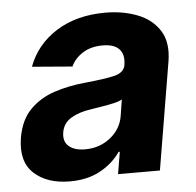

<svg xmlns="http://www.w3.org/2000/svg" viewBox="-45 -599 670 655"><g transform="rotate(-5 290.0 -271.5)"><path d="M169 10.3Q91.3 10.3 46.5 -30.7Q1.8 -71.7 14.9 -152.3Q25.2 -213.1 59.7 -247.9Q94.1 -282.7 143.6 -299Q193.2 -315.3 247.9 -320.3Q319.6 -327.4 351.7 -335.4Q383.9 -343.4 388.5 -369.3V-371.4Q393.8 -405.2 376.2 -423.7Q358.7 -442.1 320.3 -442.1Q279.8 -442.1 251.8 -424.4Q223.7 -406.6 211.3 -379.3L73.5 -390.6Q101.2 -465.2 170.6 -508.9Q240.1 -552.6 338.4 -552.6Q398.8 -552.6 448.3 -533.4Q497.9 -514.2 523.8 -473.5Q549.7 -432.9 539.1 -367.9L477.6 0H334.2L346.9 -75.6H342.7Q316.8 -37.6 273.1 -13.7Q229.4 10.3 169 10.3ZM229.8 -94.1Q279.5 -94.1 316.1 -123Q352.6 -152 360.1 -195L369.3 -252.8Q359.7 -246.8 340.2 -242.4Q320.7 -237.9 299.2 -234.6Q277.7 -231.2 261 -228.3Q220.2 -222.7 192.6 -206Q165.1 -189.3 160.2 -157.3Q155.5 -126.4 174.9 -110.3Q194.2 -94.1 229.8 -94.1Z"/></g></svg>

Font: Inter UI
Style: Bold Italic
Weight: 700
Italic angle: 9.39999°
Designer: Rasmus Andersson
Foundry: rsms
Version: 3.2;8d6f07862